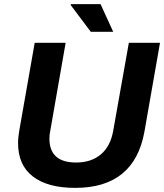

<svg xmlns="http://www.w3.org/2000/svg" viewBox="-20 -892 790 924"><path d="M417 -738.8 319.8 -868.2 321.8 -872.1H463.9L524.9 -738.8ZM341.8 12.2Q209.5 12.2 138.2 -42.7Q66.9 -97.7 66.9 -203.1Q66.9 -230.5 73.2 -266.1L147 -686H295.9L222.2 -264.2Q217.8 -244.6 217.8 -225.1Q217.8 -109.9 346.2 -109.9Q419.4 -109.9 465.8 -149.4Q512.2 -189 524.9 -263.2L600.1 -686H750L674.8 -256.8Q625.5 12.2 341.8 12.2Z"/></svg>

Font: Archivo
Style: Bold Italic
Weight: 700
Italic angle: -10°
Designer: Hector Gatti
Foundry: Omnibus-Type
Version: Version 2.001